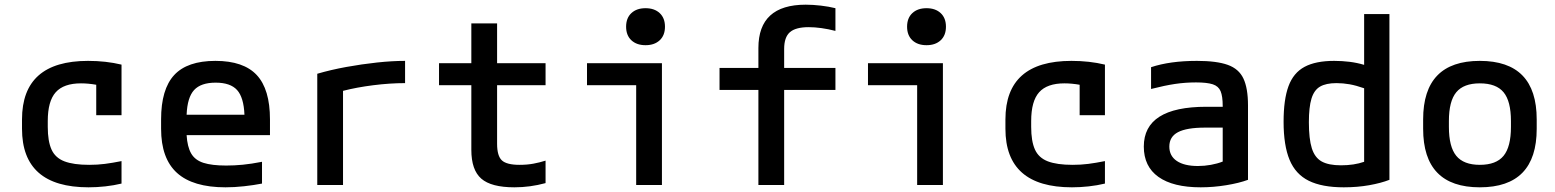

<svg xmlns="http://www.w3.org/2000/svg" viewBox="-20 -790 6640 820"><path d="M358 10Q74 10 74 -240V-280Q74 -530 356 -530Q433 -530 499 -514V-298H391V-428Q357 -434 326 -434Q252 -434 218 -396Q184 -358 184 -273V-248Q184 -187 200 -151.5Q216 -116 255 -101Q294 -86 361 -86Q396 -86 427.5 -90Q459 -94 499 -102V-6Q466 2 429.5 6Q393 10 358 10Z M943 10Q804 10 736 -51.5Q668 -113 668 -240V-280Q668 -409 724 -469.5Q780 -530 900 -530Q1020 -530 1076.5 -469.5Q1133 -409 1133 -280V-213H777Q780 -163 796.5 -134.5Q813 -106 849 -94.5Q885 -83 946 -83Q981 -83 1017 -86.5Q1053 -90 1099 -99V-6Q1063 1 1022 5.5Q981 10 943 10ZM777 -300H1024Q1021 -374 992.5 -405.5Q964 -437 901 -437Q838 -437 809 -405.5Q780 -374 777 -300Z M1335 -475Q1393 -492 1459 -504Q1525 -516 1590 -523Q1655 -530 1710 -530V-435Q1645 -435 1574 -426Q1503 -417 1445 -402V0H1335Z M2177 10Q2078 10 2035.5 -27Q1993 -64 1993 -150V-426H1855V-520H1993V-690H2103V-520H2310V-426H2103V-176Q2103 -124 2123.5 -105Q2144 -86 2199 -86Q2231 -86 2258 -91Q2285 -96 2310 -104V-8Q2244 10 2177 10Z M2697 0V-426H2487V-520H2807V0ZM2737 -597Q2699 -597 2676.5 -618Q2654 -639 2654 -676Q2654 -713 2676.5 -734Q2699 -755 2737 -755Q2775 -755 2797.5 -734Q2820 -713 2820 -676Q2820 -639 2797.5 -618Q2775 -597 2737 -597Z M3219 0V-406H3053V-500H3219V-585Q3219 -770 3421 -770Q3452 -770 3486 -766Q3520 -762 3548 -755V-658Q3517 -666 3488 -670Q3459 -674 3434 -674Q3378 -674 3353.5 -652.5Q3329 -631 3329 -581V-500H3548V-406H3329V0Z M3897 0V-426H3687V-520H4007V0ZM3937 -597Q3899 -597 3876.5 -618Q3854 -639 3854 -676Q3854 -713 3876.5 -734Q3899 -755 3937 -755Q3975 -755 3997.5 -734Q4020 -713 4020 -676Q4020 -639 3997.5 -618Q3975 -597 3937 -597Z M4558 10Q4274 10 4274 -240V-280Q4274 -530 4556 -530Q4633 -530 4699 -514V-298H4591V-428Q4557 -434 4526 -434Q4452 -434 4418 -396Q4384 -358 4384 -273V-248Q4384 -187 4400 -151.5Q4416 -116 4455 -101Q4494 -86 4561 -86Q4596 -86 4627.5 -90Q4659 -94 4699 -102V-6Q4666 2 4629.5 6Q4593 10 4558 10Z M5108 10Q4990 10 4927.5 -34.5Q4865 -79 4865 -164Q4865 -334 5132 -334H5202V-337Q5202 -379 5193 -400.5Q5184 -422 5159.5 -430Q5135 -438 5088 -438Q5042 -438 4998.5 -431.5Q4955 -425 4896 -410V-503Q4977 -530 5092 -530Q5176 -530 5223.5 -513Q5271 -496 5290.5 -454.5Q5310 -413 5310 -340V-22Q5272 -8 5217 1Q5162 10 5108 10ZM5202 -245H5127Q5048 -245 5011 -225.5Q4974 -206 4974 -164Q4974 -124 5006 -102.5Q5038 -81 5096 -81Q5124 -81 5151.5 -86Q5179 -91 5202 -100Z M5719 10Q5777 10 5827.5 1Q5878 -8 5914 -22V-730H5806V-513Q5776 -522 5744 -526Q5712 -530 5678 -530Q5599 -530 5551.5 -504.5Q5504 -479 5483 -422Q5462 -365 5462 -270Q5462 -169 5487.5 -107.5Q5513 -46 5569.5 -18Q5626 10 5719 10ZM5806 -413V-99Q5763 -84 5707 -84Q5654 -84 5624.5 -100.5Q5595 -117 5582.5 -157Q5570 -197 5570 -268Q5570 -332 5581 -368.5Q5592 -405 5617.5 -420Q5643 -435 5688 -435Q5716 -435 5744 -430Q5772 -425 5806 -413Z M6300 10Q6058 10 6058 -240V-280Q6058 -530 6300 -530Q6543 -530 6543 -280V-240Q6543 10 6300 10ZM6300 -86Q6370 -86 6401.5 -124.5Q6433 -163 6433 -248V-273Q6433 -358 6401.5 -396Q6370 -434 6300 -434Q6231 -434 6199.5 -396Q6168 -358 6168 -273V-248Q6168 -163 6199.5 -124.5Q6231 -86 6300 -86Z"/></svg>

Font: M PLUS Code Latin 60 Medium
Style: Regular
Weight: 500
Width: 7
Monospace: yes
Designer: Coji Morishita
Foundry: UNDERFOREST DESIGN
Version: Version 1.005; ttfautohint (v1.8.3)